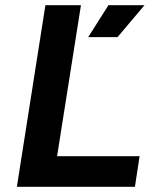

<svg xmlns="http://www.w3.org/2000/svg" viewBox="-20 -720 577 740"><path d="M45 0H500L518 -118H200L292 -700H155ZM320 -577H433L537 -700H398Z"/></svg>

Font: Arthouse Owned
Style: Bold Italic
Weight: 700
Italic angle: -10°
Designer: Jeremy Tribby
Foundry: Tribby Type
Version: Version 1.000;PS 001.000;hotconv 1.0.88;makeotf.lib2.5.64775